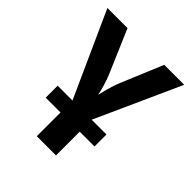

<svg xmlns="http://www.w3.org/2000/svg" viewBox="-199 -864 997 997"><g transform="rotate(45 300.0 -365.0)"><path d="M120.8 -174.2V-262H479.2V-174.2ZM229.5 0V-262L18 -730H165.8L265.4 -498Q279.1 -466.2 289 -432.1Q299 -398 302.7 -377.3Q307.2 -398 316.4 -432.1Q325.6 -466.2 338.5 -498L435.5 -730H582L370.5 -262V0Z"/></g></svg>

Font: JetBrains Mono
Style: Regular
Weight: 400
Monospace: yes
Designer: Philipp Nurullin, Konstantin Bulenkov
Foundry: JetBrains
Version: Version 2.305